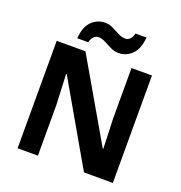

<svg xmlns="http://www.w3.org/2000/svg" viewBox="-159 -1062 1132 1199"><g transform="rotate(20 406.5 -462.5)"><path d="M723 0H531L220 -540H216Q218 -489 220.5 -438Q223 -387 225 -336V0H90V-714H281L591 -179H594Q593 -229 591 -278Q589 -327 587 -376V-714H723ZM205 -773Q211 -851 248.5 -887.5Q286 -924 338 -924Q365 -924 390.5 -911Q416 -898 440.5 -885.5Q465 -873 488 -873Q503 -873 517 -886Q531 -899 537 -925H610Q604 -848 566 -811Q528 -774 477 -774Q451 -774 425.5 -786.5Q400 -799 375.5 -812Q351 -825 327 -825Q312 -825 298 -812Q284 -799 278 -773Z"/></g></svg>

Font: Noto Sans Bengali
Style: Bold
Weight: 700
Designer: Jelle Bosma - Monotype Design Team
Foundry: Monotype Imaging Inc.
Version: Version 2.003; ttfautohint (v1.8.4.7-5d5b)